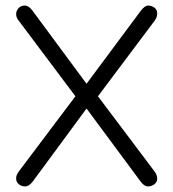

<svg xmlns="http://www.w3.org/2000/svg" viewBox="-20 -663 622 690"><path d="M291 -362 485 -623Q500 -643 512 -643Q525 -643 535 -635.5Q545 -628 545 -615Q545 -601 536 -589L332 -317L536 -46Q545 -34 545 -21Q545 -9 535 -1Q525 7 512 7Q498 7 485 -11L291 -273L98 -11Q84 7 71 7Q57 7 47.5 -1Q38 -9 38 -22Q38 -34 47 -46L251 -317L47 -589Q38 -600 38 -612Q38 -624 46.5 -633.5Q55 -643 69 -643Q84 -643 98 -623Z"/></svg>

Font: Jura Medium
Style: Regular
Weight: 500
Designer: Daniel Johnson, Alexei Vanyashin
Foundry: Daniel Johnson
Version: Version 5.103